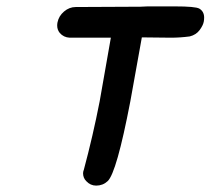

<svg xmlns="http://www.w3.org/2000/svg" viewBox="-20 -563 659 601"><path d="M281 18Q263 18 250 4Q240 -6 240 -21Q240 -24 241 -28L242 -30Q271 -138 292 -246L327 -445H198Q179 -446 167 -460Q159 -470 159 -483Q159 -488 160 -493Q164 -513 180.5 -527Q197 -541 217 -541L420 -542L442 -543Q462 -543 527 -543Q592 -543 604 -536Q619 -527 619 -508Q619 -502 618 -496Q616 -484 605 -469Q594 -454 574 -449Q544 -445 515 -445L424 -446L388 -246Q345 -22 317 4Q302 18 281 18Z"/></svg>

Font: Bad Comic
Style: Italic
Weight: 400
Italic angle: -11°
Designer: GGBotNet
Foundry: GGBotNet
Version: 0.95